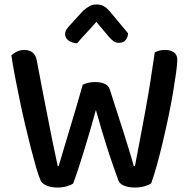

<svg xmlns="http://www.w3.org/2000/svg" viewBox="-20 -837 857 861"><path d="M351 -457Q360 -462 374.5 -465.5Q389 -469 406 -469Q461 -469 472 -437Q488 -386 502.5 -342Q517 -298 530 -256.5Q543 -215 555.5 -175Q568 -135 580 -92H585Q598 -158 609.5 -220Q621 -282 632.5 -344Q644 -406 654 -469.5Q664 -533 674 -602Q693 -613 720 -613Q744 -613 759.5 -602.5Q775 -592 775 -569Q775 -549 769.5 -509.5Q764 -470 755.5 -419.5Q747 -369 735 -312Q723 -255 710 -200Q697 -145 683.5 -96.5Q670 -48 658 -15Q647 -7 627.5 -1.5Q608 4 585 4Q556 4 536 -4.5Q516 -13 511 -28Q502 -52 489.5 -87.5Q477 -123 463.5 -164.5Q450 -206 436.5 -252Q423 -298 410 -344Q398 -299 384 -251.5Q370 -204 356.5 -160Q343 -116 330.5 -78Q318 -40 308 -14Q298 -7 279.5 -1.5Q261 4 238 4Q209 4 188.5 -5Q168 -14 162 -28Q153 -48 142 -86Q131 -124 118.5 -172.5Q106 -221 93 -276.5Q80 -332 68.5 -387.5Q57 -443 47 -495Q37 -547 31 -589Q40 -598 55.5 -605.5Q71 -613 89 -613Q136 -613 145 -566Q158 -495 170 -434Q182 -373 193 -316.5Q204 -260 215 -205Q226 -150 239 -92H243Q256 -136 267.5 -174.5Q279 -213 291.5 -254.5Q304 -296 318.5 -344.5Q333 -393 351 -457ZM412 -739Q388 -711 367 -689Q346 -667 326 -643Q302 -644 287 -655.5Q272 -667 272 -684Q272 -697 279.5 -707Q287 -717 300 -731L353 -789Q368 -802 381.5 -809.5Q395 -817 412 -817Q431 -817 444.5 -810Q458 -803 474 -784L554 -688Q554 -671 544 -658Q534 -645 513 -645Q499 -645 489.5 -652Q480 -659 470 -670Z"/></svg>

Font: Baloo 2 Medium
Style: Regular
Weight: 500
Designer: Sarang Kulkarni and Ek Type
Foundry: Ek Type
Version: Version 1.640;hotconv 1.0.111;makeotfexe 2.5.65597; ttfautoh